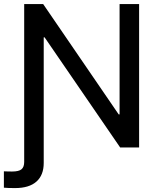

<svg xmlns="http://www.w3.org/2000/svg" viewBox="-47 -748 801 974"><path d="M-27.3 204.1V121.1Q-19.5 121.6 -6.6 121.8Q6.3 122.1 14.2 122.1Q48.8 122.1 62.3 110.6Q75.7 99.1 75.7 73.7V-62H174.8V78.6Q174.8 140.6 137.7 173.3Q100.6 206.1 29.3 206.1Q11.2 206.1 -3.2 205.6Q-17.6 205.1 -27.3 204.1ZM658.7 -727.5V0H562.5L179.2 -558.6H174.8V0H75.7V-727.5H171.9L555.2 -167.5H559.6V-727.5Z"/></svg>

Font: Inter Cardless Tabular
Style: Regular
Weight: 400
Designer: Rasmus Andersson
Foundry: rsms
Version: Version 4.000;git-4fc901f